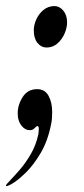

<svg xmlns="http://www.w3.org/2000/svg" viewBox="-51 -427 282 642"><path d="M-31.2 193.8Q-31.2 190.4 -17.8 176.8Q-4.4 163.1 14.9 140.9Q34.2 118.7 51.8 88.6Q69.3 58.6 77.1 22.5Q77.6 19 78.1 14.6Q78.6 10.3 78.6 7.3Q79.6 -5.4 74.2 -5.4Q70.8 -5.4 64.7 1.5Q58.6 8.3 48.3 8.3Q32.7 8.3 20.5 -7.3Q8.3 -22.9 8.3 -46.9Q7.8 -75.7 24.7 -102.3Q41.5 -128.9 73.2 -128.9Q99.1 -128.9 111.3 -106.7Q123.5 -84.5 123.5 -52.2Q123.5 -42.5 122.8 -32Q122.1 -21.5 119.6 -10.7Q108.9 44.4 84.7 85.2Q60.5 126 33.9 151.6Q7.3 177.2 -11.7 188Q-30.8 198.7 -31.2 193.8ZM104.5 -268.1Q86.9 -268.1 74.5 -283.2Q62 -298.3 62 -325.7Q62 -343.8 70.6 -362.5Q79.1 -381.3 94.7 -394Q110.4 -406.7 131.3 -406.7Q147.9 -406.7 160.6 -391.6Q173.3 -376.5 173.3 -352.1Q173.3 -334 164.8 -314.5Q156.2 -294.9 140.9 -281.5Q125.5 -268.1 104.5 -268.1Z"/></svg>

Font: Dai Banna SIL Medium
Style: Italic
Weight: 500
Italic angle: -11°
Designer: Victor Gaultney
Foundry: SIL International
Version: Version 4.000